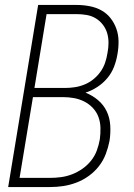

<svg xmlns="http://www.w3.org/2000/svg" viewBox="-20 -755 540 775"><path d="M13 0 134 -735H290Q316 -735 342 -730Q368 -725 389.5 -713Q411 -701 426 -682Q441 -663 449.5 -639.5Q458 -616 458.5 -589.5Q459 -563 454 -536Q450 -511 440.5 -486Q431 -461 413.5 -440Q396 -419 373 -404Q350 -389 325 -381Q353 -370 375.5 -351Q398 -332 410.5 -306Q423 -280 425 -249Q427 -218 422 -186Q417 -160 407 -133.5Q397 -107 379.5 -84.5Q362 -62 338.5 -45Q315 -28 288.5 -18Q262 -8 235.5 -4Q209 0 182 0ZM119 -400H243Q262 -400 282 -403Q302 -406 321.5 -414Q341 -422 357.5 -435.5Q374 -449 386 -466Q398 -483 404.5 -502.5Q411 -522 414 -542Q418 -562 418 -582.5Q418 -603 412.5 -621.5Q407 -640 395 -655.5Q383 -671 366.5 -681Q350 -691 330 -694.5Q310 -698 290 -698H168ZM59 -37H182Q204 -37 226.5 -40Q249 -43 271 -51.5Q293 -60 313 -74Q333 -88 348 -107Q363 -126 371 -148Q379 -170 383 -193Q386 -216 385.5 -239Q385 -262 377.5 -282.5Q370 -303 355 -319Q340 -335 320.5 -345Q301 -355 279 -359Q257 -363 234 -363H113Z"/></svg>

Font: Iosevka Term Curly XLt Obl
Style: Regular
Weight: 200
Italic angle: -9°
Designer: Belleve Invis
Foundry: Belleve Invis
Version: Version 32.3.0